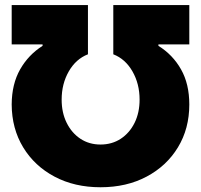

<svg xmlns="http://www.w3.org/2000/svg" viewBox="-20 -748 814 777"><path d="M27.3 -325.2Q27.8 -408.2 61.5 -467.3Q95.2 -526.4 152.3 -562.5V-568.4H27.3V-727.5H335.9V-528.3Q287.1 -509.3 258.3 -459Q229.5 -408.7 229.5 -344.7Q229.5 -292 249.8 -251Q270 -210 305.4 -186.5Q340.8 -163.1 386.7 -163.1Q433.1 -163.1 468.8 -186.5Q504.4 -210 524.7 -251Q544.9 -292 544.9 -344.7Q544.9 -408.7 516.1 -459Q487.3 -509.3 438.5 -528.3V-727.5H746.1V-568.4H621.1V-562.5Q679.2 -526.4 712.6 -467.3Q746.1 -408.2 746.1 -325.2Q746.1 -227.5 700.2 -151.9Q654.3 -76.2 573.2 -33.2Q492.2 9.8 386.7 9.8Q281.7 9.8 200.7 -33.2Q119.6 -76.2 73.7 -151.9Q27.8 -227.5 27.3 -325.2Z"/></svg>

Font: Inter Display Black
Style: Regular
Weight: 900
Designer: Rasmus Andersson
Foundry: rsms
Version: Version 4.000;git-a52131595